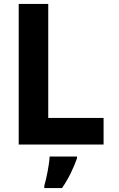

<svg xmlns="http://www.w3.org/2000/svg" viewBox="-20 -734 603 975"><path d="M75 0H506V-135H225V-714H75ZM205 209V221H295C329 172 354 118 371 70V61H232C230 102 216 172 205 209Z"/></svg>

Font: Noto Sans Mono SemiCondensed ExtraBold
Style: Regular
Weight: 800
Width: 4
Designer: Monotype Design Team
Foundry: Monotype Imaging Inc.
Version: Version 2.014